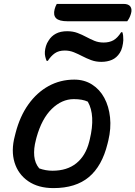

<svg xmlns="http://www.w3.org/2000/svg" viewBox="-20 -953 694 984"><path d="M361 -545Q412 -545 451.5 -520Q491 -495 514.5 -451.5Q538 -408 544 -351.5Q550 -295 535 -232L531 -216Q503 -102 435.5 -45.5Q368 11 254 11Q176 11 124.5 -24.5Q73 -60 54.5 -120.5Q36 -181 56 -256L60 -272Q82 -357 125.5 -418Q169 -479 229 -512Q289 -545 361 -545ZM358 -445Q297 -445 245.5 -395Q194 -345 167 -248L164 -236Q152 -191 155.5 -153.5Q159 -116 181 -90Q214 -78 249 -78Q324 -78 371.5 -116.5Q419 -155 437 -226L440 -238Q470 -362 430 -432Q403 -445 358 -445ZM511 -735Q540 -735 561 -746.5Q582 -758 601 -788H607Q610 -780 611 -770Q612 -760 612 -747Q611 -730 606.5 -712Q602 -694 594 -682Q578 -657 554 -646.5Q530 -636 499 -636Q471 -636 447 -645Q423 -654 402 -665Q381 -676 359 -685Q337 -694 312 -694Q281 -694 261 -680Q241 -666 225 -641H219Q215 -650 212 -662.5Q209 -675 210 -688Q211 -702 215.5 -717Q220 -732 229 -745Q243 -768 266.5 -780.5Q290 -793 324 -793Q354 -793 377.5 -784Q401 -775 421.5 -764Q442 -753 463.5 -744Q485 -735 511 -735ZM271 -933H613Q639 -933 648.5 -919Q658 -905 651 -882Q647 -869 642.5 -860.5Q638 -852 632 -844H327Q283 -844 267.5 -859.5Q252 -875 260 -906Q264 -921 271 -933Z"/></svg>

Font: Recursive Sn Csl St Med
Style: Italic
Weight: 500
Italic angle: -15°
Version: Version 1.079;hotconv 1.0.112;makeotfexe 2.5.65598; ttfautoh